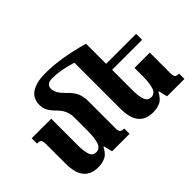

<svg xmlns="http://www.w3.org/2000/svg" viewBox="-131 -1091 1430 1430"><g transform="rotate(-45 584.0 -375.5)"><path d="M935 -69H940L957 0H1140V-56Q1115 -56 1105.5 -65.5Q1096 -75 1096 -107V-321H935V-229Q935 -166 922 -122Q909 -78 868 -78Q834 -78 820.5 -113Q807 -148 807 -213V-429H1123V-492H807V-704Q707 -732 615.5 -747.5Q524 -763 436 -763Q344 -763 291.5 -729.5Q239 -696 239 -625Q239 -591 255 -563Q271 -535 302 -505Q357 -450 357 -382V-229Q357 -165 343.5 -121.5Q330 -78 289 -78Q254 -78 241.5 -113Q229 -148 229 -213V-492H23V-436Q53 -436 60.5 -425.5Q68 -415 68 -380V-182Q68 -81 107 -34.5Q146 12 219 12Q264 12 297 -3Q330 -18 356 -69H361L378 0H562V-56Q536 -56 526.5 -65.5Q517 -75 517 -107V-391Q517 -438 500.5 -475Q484 -512 442 -550Q410 -582 397.5 -605.5Q385 -629 385 -651Q385 -700 447 -700Q537 -700 646 -665V-182Q646 -81 685 -34.5Q724 12 798 12Q843 12 875.5 -3Q908 -18 935 -69Z"/></g></svg>

Font: Noto Serif Armenian SemiCondensed Extra
Style: Regular
Weight: 800
Width: 4
Designer: Monotype Design Team
Foundry: Monotype Imaging Inc.
Version: Version 1.901